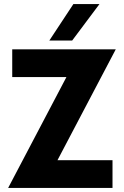

<svg xmlns="http://www.w3.org/2000/svg" viewBox="-20 -922 608 942"><path d="M20 0 306 -544H40V-680H548L262 -136H532V0ZM222 -723 340 -902H468L334 -723Z"/></svg>

Font: Teachers
Style: Regular
Weight: 400
Designer: Alfredo Marco Pradil, Chank Diesel
Version: Version 1.001